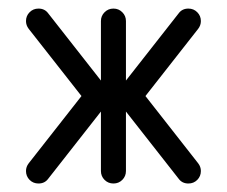

<svg xmlns="http://www.w3.org/2000/svg" viewBox="-20 -432 534 452"><path d="M70.6 -411.8Q85.3 -411.8 93.5 -400.6L217.6 -242.4V-382.4Q217.6 -394.7 226.2 -403.2Q234.7 -411.8 247.1 -411.8Q259.4 -411.8 267.9 -403.2Q276.5 -394.7 276.5 -382.4V-242.4L400.6 -400.6Q408.8 -411.8 423.5 -411.8Q435.9 -411.8 444.4 -403.2Q452.9 -394.7 452.9 -382.4Q452.9 -372.4 446.5 -364.1L322.4 -205.9L446.5 -47.6Q452.9 -39.4 452.9 -29.4Q452.9 -17.1 444.4 -8.5Q435.9 0 423.5 0Q408.8 0 400.6 -11.2L276.5 -169.4V-29.4Q276.5 -17.1 267.9 -8.5Q259.4 0 247.1 0Q234.7 0 226.2 -8.5Q217.6 -17.1 217.6 -29.4V-169.4L93.5 -11.2Q85.3 0 70.6 0Q58.2 0 49.7 -8.5Q41.2 -17.1 41.2 -29.4Q41.2 -39.4 47.6 -47.6L171.8 -205.9L47.6 -364.1Q41.2 -372.4 41.2 -382.4Q41.2 -394.7 49.7 -403.2Q58.2 -411.8 70.6 -411.8Z"/></svg>

Font: OpenGost Type B TT
Style: Regular
Weight: 400
Version: Version 0.3